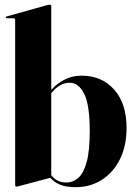

<svg xmlns="http://www.w3.org/2000/svg" viewBox="-20 -768 566 798"><path d="M193 -742V-394.5Q247 -453.5 319 -453.5Q403 -453.5 454.5 -395.8Q506 -338 506 -236Q506 -162 478.8 -106.8Q451.5 -51.5 403.5 -20.8Q355.5 10 293.5 10Q256.5 10 231.2 0.2Q206 -9.5 189 -29L59 5.5Q53 7.5 49 7.5Q43 7.5 43 2V-685Q43 -692 35.5 -692H9.5Q4 -692 4 -696Q4 -698.5 9 -700L175 -746.5Q184 -748.5 187 -748.5Q193 -748.5 193 -742ZM269.5 -424Q228 -424 193 -380.5V-40Q216 -9.5 255 -9.5Q283.5 -9.5 305.5 -28.8Q327.5 -48 340.2 -94.5Q353 -141 353 -223Q353 -332 330 -378Q307 -424 269.5 -424Z"/></svg>

Font: Fraunces 144pt
Style: Bold
Weight: 700
Version: Version 1.000;[b76b70a41]